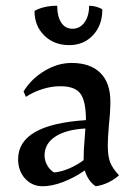

<svg xmlns="http://www.w3.org/2000/svg" viewBox="-20 -637 477 668"><path d="M43 -83Q43 -204 279 -219Q279 -285 260 -311Q241 -337 190 -337Q159 -337 127.5 -327Q96 -317 70 -300L62 -319Q89 -363 135 -390.5Q181 -418 229 -418Q294 -418 329 -383.5Q364 -349 364 -284Q364 -248 359 -203Q355 -155 355 -132Q355 -94 363 -73Q371 -52 394 -27Q357 5 313 11Q286 -7 275 -44Q239 -19 200 -4Q161 11 128 11Q92 11 67.5 -15.5Q43 -42 43 -83ZM271 -80V-85Q271 -117 274 -147L277 -190Q209 -186 172 -161.5Q135 -137 135 -96Q135 -79 144 -62.5Q153 -46 168 -37Q193 -39 221 -51Q249 -63 271 -80ZM100 -599Q132 -617 179 -617Q179 -580 193 -558.5Q207 -537 232 -537Q258 -537 274 -559Q290 -581 290 -617Q302 -617 315 -613.5Q328 -610 336 -604Q336 -549 303.5 -514.5Q271 -480 221 -480Q168 -480 134 -513.5Q100 -547 100 -599Z"/></svg>

Font: Mirza
Style: Regular
Weight: 400
Designer: Arabic design by Kourosh Beigpour, Latin design by Eduardo Tunni, engineering by Lasse Fister
Version: Version 1.0010g